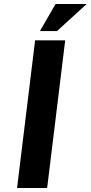

<svg xmlns="http://www.w3.org/2000/svg" viewBox="-20 -937 452 957"><path d="M155 -736H305L215 0H65ZM412 -917 264 -782H179L257 -917Z"/></svg>

Font: Josefin Sans Thin
Style: Bold Italic
Weight: 700
Italic angle: -7°
Version: Version 2.000